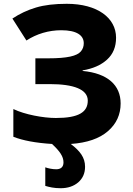

<svg xmlns="http://www.w3.org/2000/svg" viewBox="-20 -744 696 1004"><path d="M312 105C312 130.4 296.9 141.1 273.9 141.1C253.9 141.1 230.5 136.2 216.8 130.9V228C238.3 234.4 262.2 240.2 296.9 240.2C334.5 240.2 365.2 230 389.2 209.5C413.1 188.5 424.8 161.6 424.8 127.9C424.8 79.6 398.4 45.4 350.1 8.8C435.5 2.9 500 -19.5 544.4 -58.1C588.9 -96.7 610.8 -145 610.8 -203.1C610.8 -298.8 542.5 -360.8 412.1 -373V-376C465.3 -384.8 507.8 -403.3 539.6 -432.1C571.3 -460.9 586.9 -499 586.9 -546.9C586.9 -649.9 490.2 -724.1 329.1 -724.1C265.6 -724.1 211.9 -717.8 168 -704.6C124 -691.4 83 -672.4 44.9 -647L118.2 -532.2C171.4 -566.9 234.4 -585.9 300.8 -585.9C380.9 -585.9 418 -559.1 418 -518.1C418 -501.5 413.1 -487.3 402.8 -475.1C382.3 -451.2 332 -439 231.9 -439H165V-304.2H240.2C365.2 -304.2 439 -276.9 439 -217.8C439 -157.7 391.6 -127 272 -127C206.1 -127 109.4 -145 49.8 -173.8V-28.8C99.1 -9.3 166.5 3.4 252 8.8C292.5 46.4 312 74.2 312 105Z"/></svg>

Font: Noto Reveo Sans
Style: Regular
Weight: 800
Designer: Monotype Design Team
Foundry: Monotype Imaging Inc.
Version: Version 2.007